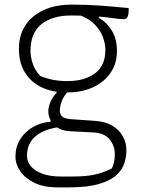

<svg xmlns="http://www.w3.org/2000/svg" viewBox="-20 -561 640 831"><path d="M189 -79Q189 -94 194 -108.5Q199 -123 207 -136.5Q215 -150 225 -159V-175H288Q263 -158 251 -131.5Q239 -105 239 -82Q239 -65 250 -56Q261 -47 289 -45L390 -38Q437 -35 467 -16.5Q497 2 512 29.5Q527 57 527 88V91Q527 118 518 146Q509 174 483 197.5Q457 221 407.5 235.5Q358 250 277 250H230Q170 250 129.5 230.5Q89 211 68 180.5Q47 150 47 118V114Q47 75 67 42.5Q87 10 121.5 -10.5Q156 -31 199 -34V-50L237 -11Q190 -5 158.5 12Q127 29 112 54Q97 79 97 110V115Q97 139 114 159Q131 179 164 191Q197 203 243 203H292Q350 203 386.5 195.5Q423 188 463 169Q470 158 473.5 140.5Q477 123 477 107V105Q477 70 454 42Q431 14 381 12L282 7Q249 5 228.5 -8.5Q208 -22 198.5 -41.5Q189 -61 189 -79ZM315 -499 409 -507V-483Q441 -465 463.5 -429.5Q486 -394 486 -342V-338Q486 -285 458 -245Q430 -205 382 -183Q334 -161 274 -161Q210 -160 162.5 -182Q115 -204 88.5 -246.5Q62 -289 62 -348V-352Q62 -409 90 -451.5Q118 -494 169.5 -517.5Q221 -541 291 -541Q354 -541 411 -537Q468 -533 537 -526Q537 -524 537 -521Q537 -518 537 -516Q537 -500 532.5 -489Q528 -478 515 -478Q498 -478 472 -482Q446 -486 402.5 -490Q359 -494 289 -494Q206 -494 159 -456Q112 -418 112 -341V-337Q112 -318 120.5 -289Q129 -260 154 -232Q182 -221 210 -215.5Q238 -210 272 -210Q346 -210 391 -243.5Q436 -277 436 -344V-348Q436 -369 426.5 -397.5Q417 -426 391 -454Q365 -482 315 -499Z"/></svg>

Font: Recursive Monospace Casual Light
Style: Regular
Weight: 300
Version: Version 1.047